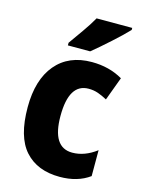

<svg xmlns="http://www.w3.org/2000/svg" viewBox="-117 -836 688 916"><g transform="rotate(15 227.0 -378.0)"><path d="M269 10Q357 10 416 -33V-161Q358 -117 297 -117Q198 -117 198 -272Q198 -432 295 -432Q320 -432 341.5 -424.5Q363 -417 387 -404L430 -520Q363 -559 277 -559Q163 -559 99.5 -483.5Q36 -408 36 -272Q36 -126 97 -58Q158 10 269 10ZM420 -766H244Q225 -732 197 -692.5Q169 -653 145 -619V-606H255Q292 -636 343 -682Q394 -728 420 -756Z"/></g></svg>

Font: Noto Sans Display SemiCondensed Extra
Style: Regular
Weight: 800
Width: 4
Designer: Monotype Design Team
Foundry: Monotype Imaging Inc.
Version: Version 1.900